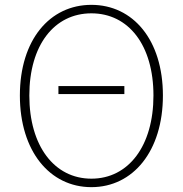

<svg xmlns="http://www.w3.org/2000/svg" viewBox="-20 -759 754 792"><path d="M221 -371H493V-404H221ZM357 13C529 13 652 -136 652 -365C652 -594 529 -739 357 -739C185 -739 62 -594 62 -365C62 -136 185 13 357 13ZM357 -22C204 -22 101 -157 101 -365C101 -573 204 -704 357 -704C510 -704 613 -573 613 -365C613 -157 510 -22 357 -22Z"/></svg>

Font: Genne Gothic ExtraLight
Style: Regular
Weight: 250
Designer: Ryoko NISHIZUKA (kana & ideographs); Paul D. Hunt (Latin, Greek & Cyrillic); Wenlong ZHANG (bopomofo); Sandoll Communica
Foundry: Adobe Systems Incorporated
Version: Version 1.004;PS 1.004;hotconv 16.6.51;makeotf.lib2.5.65220